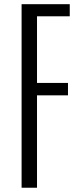

<svg xmlns="http://www.w3.org/2000/svg" viewBox="-20 -879 379 899"><path d="M81.1 0V-859.4H306.6V-802.7H153.3V-490.7H298.3V-432.6H153.3V0Z"/></svg>

Font: Antonio Thin
Style: Regular
Weight: 250
Designer: Vernon Adams
Foundry: Vernon Adams
Version: Version 1.002